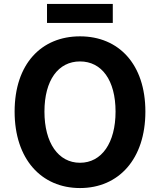

<svg xmlns="http://www.w3.org/2000/svg" viewBox="-20 -938 810 972"><path d="M218 -822H551V-918H218ZM385 14C581 14 716 -133 716 -373C716 -613 581 -754 385 -754C189 -754 54 -614 54 -373C54 -133 189 14 385 14ZM385 -114C275 -114 205 -215 205 -373C205 -532 275 -627 385 -627C495 -627 565 -532 565 -373C565 -215 495 -114 385 -114Z"/></svg>

Font: Noto Sans JP
Style: Bold
Weight: 700
Designer: Ryoko NISHIZUKA  (kana, bopomofo & ideographs); Paul D. Hunt (Latin, Greek & Cyrillic); Sandoll Communications , Soo-you
Foundry: Adobe
Version: Version 2.002;hotconv 1.0.116;makeotfexe 2.5.65601